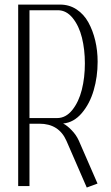

<svg xmlns="http://www.w3.org/2000/svg" viewBox="-20 -820 490 846"><path d="M60.1 -799.8H244.6Q285.2 -799.8 317.4 -778.6Q349.6 -757.3 369.4 -721.4Q389.2 -685.5 399.7 -641.1Q410.2 -596.7 410.2 -547.9Q410.2 -481.4 392.8 -422.1Q375.5 -362.8 340.3 -321.5Q305.2 -280.3 258.8 -275.9V-275.4Q274.9 -267.6 295.4 -246.6Q315.9 -225.6 327.1 -200.7L409.7 -11.2L362.3 6.3L272.9 -199.2Q239.7 -274.9 153.8 -274.9H109.9V0H60.1ZM109.9 -774.9V-299.8H231.9Q270 -299.8 298.6 -335.4Q327.1 -371.1 340.6 -424.8Q354 -478.5 354 -540.5Q354 -601.6 341.1 -653.8Q328.1 -706.1 300.3 -740.5Q272.5 -774.9 234.9 -774.9Z"/></svg>

Font: Reswysokr
Style: Regular
Weight: 500
Version: Version 0.984